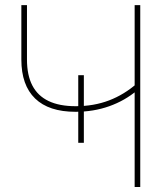

<svg xmlns="http://www.w3.org/2000/svg" viewBox="-20 -748 663 768"><path d="M65.4 -509.8V-727.5H87.9V-509.8Q87.9 -447.3 109.4 -406Q130.9 -364.7 174.1 -344Q217.3 -323.2 282.7 -323.2Q355.5 -323.2 416.3 -346.4Q477.1 -369.6 529.3 -415.5V-387.2Q479.5 -345.2 416.7 -323Q354 -300.8 282.2 -300.8Q175.3 -300.8 120.4 -354Q65.4 -407.2 65.4 -509.8ZM518.6 -727.5H541V0H518.6ZM293 -447.3H315.4V-176.8H293Z"/></svg>

Font: Intratopia Thin
Style: Regular
Weight: 100
Designer: Rasmus Andersson
Foundry: rsms
Version: Version 3.000;Glyphs 3.2.3 (3260)